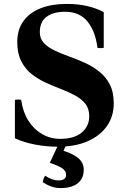

<svg xmlns="http://www.w3.org/2000/svg" viewBox="-20 -734 646 979"><path d="M276 14Q215 14 158 3Q101 -8 56 -29V-225Q72 -228 88 -225Q96 -165 123.5 -120.5Q151 -76 193.5 -51Q236 -26 287 -26Q359 -26 397 -58.5Q435 -91 435 -141Q435 -180 415 -205Q395 -230 362.5 -247.5Q330 -265 291 -280Q252 -295 212.5 -313Q173 -331 140.5 -357Q108 -383 88 -422.5Q68 -462 68 -520Q68 -583 99.5 -626.5Q131 -670 187.5 -692Q244 -714 318 -714Q379 -714 425.5 -703Q472 -692 509 -672V-490Q493 -487 477 -490Q466 -576 425.5 -625Q385 -674 312 -674Q252 -674 217.5 -648.5Q183 -623 183 -570Q183 -537 203.5 -515Q224 -493 257.5 -477Q291 -461 331.5 -446.5Q372 -432 412 -414Q452 -396 485.5 -369.5Q519 -343 539.5 -304Q560 -265 560 -207Q560 -141 525.5 -91.5Q491 -42 427.5 -14Q364 14 276 14ZM210 162Q228 174 245.5 180Q263 186 277 186Q317 186 317 158Q317 138 298.5 125Q280 112 234 96L279 0H319L304 35Q355 51 381 74Q407 97 407 132Q407 175 377 200Q347 225 289 225Q265 225 243 217.5Q221 210 198 195Q200 178 210 162Z"/></svg>

Font: Poltawski Nowy
Style: Bold
Weight: 700
Designer: Adam Pótawski, Mateusz Machalski, Borys Kosmynka, Ania Wieluska
Foundry: Capitalics.wtf
Version: Version 1.001;gftools[0.9.25]